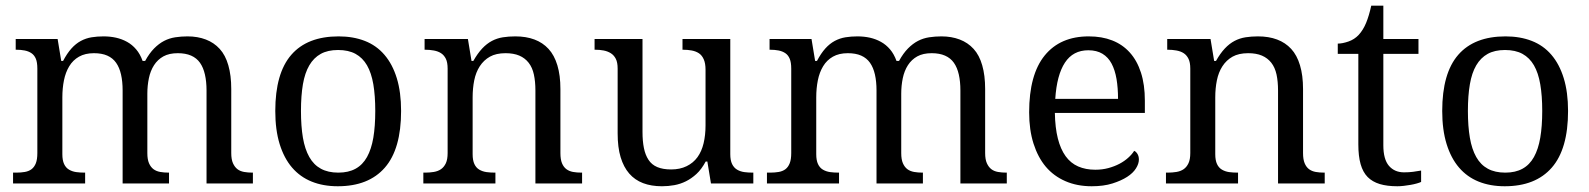

<svg xmlns="http://www.w3.org/2000/svg" viewBox="-20 -645 5585 675"><path d="M279.3 -38.1V0H25.9V-38.1H37.1Q53.2 -38.1 67.4 -40.5Q81.5 -43 91.1 -50.3Q100.6 -57.6 106 -71Q111.3 -84.5 111.3 -106.9V-403.8Q111.3 -425.8 106 -438.5Q100.6 -451.2 90.6 -458Q80.6 -464.8 66.9 -467.5Q53.2 -470.2 37.1 -470.2H35.2V-507.8H182.6L195.3 -430.7H201.7Q215.8 -457.5 231.2 -474.6Q246.6 -491.7 264.4 -501.2Q282.2 -510.7 302 -513.9Q321.8 -517.1 343.8 -517.1Q367.2 -517.1 387.9 -512.5Q408.7 -507.8 426.8 -497.8Q444.8 -487.8 458.7 -471.4Q472.7 -455.1 481.4 -430.7H490.2Q504.9 -457.5 521.7 -474.6Q538.6 -491.7 556.9 -501.2Q575.2 -510.7 596.2 -513.9Q617.2 -517.1 639.2 -517.1Q674.8 -517.1 703.6 -506.1Q732.4 -495.1 752.4 -473.1Q772.5 -451.2 782.7 -415.5Q793 -379.9 793 -332V-106.9Q793 -84.5 799.1 -71Q805.2 -57.6 814.7 -50.3Q824.2 -43 838.1 -40.5Q852.1 -38.1 867.2 -38.1H869.1V0H706.1V-327.1Q706.1 -358.4 700.4 -383.1Q694.8 -407.7 683.1 -424.3Q671.4 -440.9 651.9 -449.5Q632.3 -458 605 -458Q574.7 -458 554.4 -446.8Q534.2 -435.5 521.5 -415.8Q508.8 -396 503.4 -369.9Q498 -343.8 498 -315.9V-106.9Q498 -84.5 503.9 -71Q509.8 -57.6 519.5 -50.3Q529.3 -43 543.2 -40.5Q557.1 -38.1 572.8 -38.1H574.2V0H411.1V-327.1Q411.1 -358.4 405.5 -383.1Q399.9 -407.7 388.2 -424.3Q376.5 -440.9 357.2 -449.5Q337.9 -458 310.1 -458Q279.3 -458 257.8 -445.8Q236.3 -433.6 223.4 -412.1Q210.4 -390.6 204.8 -362.5Q199.2 -334.5 199.2 -302.7V-103Q199.2 -81.5 205.3 -68.4Q211.4 -55.2 222.7 -48.6Q233.9 -42 247.8 -40Q261.7 -38.1 277.3 -38.1Z M1390.1 -254.9Q1390.1 -121.1 1333 -55.7Q1275.9 9.8 1167.5 9.8Q1116.2 9.8 1075.7 -6.6Q1035.2 -22.9 1006.8 -55.9Q978.5 -88.9 963.1 -138.7Q947.8 -188.5 947.8 -254.9Q947.8 -387.7 1004.2 -452.4Q1060.5 -517.1 1170.4 -517.1Q1221.7 -517.1 1262.5 -501.2Q1303.2 -485.4 1331.5 -452.4Q1359.9 -419.4 1375 -370.1Q1390.1 -320.8 1390.1 -254.9ZM1038.1 -254.9Q1038.1 -201.2 1044.9 -160.9Q1051.8 -120.6 1067.4 -93Q1083 -65.4 1108.2 -51.8Q1133.3 -38.1 1169.4 -38.1Q1205.1 -38.1 1230 -51.8Q1254.9 -65.4 1270.3 -93Q1285.6 -120.6 1292.5 -160.9Q1299.3 -201.2 1299.3 -254.9Q1299.3 -308.6 1292.5 -348.6Q1285.6 -388.7 1270.3 -415.3Q1254.9 -441.9 1230 -455.6Q1205.1 -469.2 1168.5 -469.2Q1132.3 -469.2 1107.7 -455.6Q1083 -441.9 1067.4 -415.3Q1051.8 -388.7 1044.9 -348.6Q1038.1 -308.6 1038.1 -254.9Z M1721.7 -38.1V0H1468.3V-38.1H1474.6Q1490.2 -38.1 1505.1 -40.5Q1520 -43 1530.5 -50.3Q1541 -57.6 1547.4 -71Q1553.7 -84.5 1553.7 -106.9V-403.8Q1553.7 -425.8 1547.4 -438.5Q1541 -451.2 1530.5 -458Q1520 -464.8 1505.1 -467.5Q1490.2 -470.2 1474.6 -470.2H1472.7V-507.8H1625L1637.7 -430.7H1644Q1659.2 -457.5 1675.3 -474.6Q1691.4 -491.7 1709.5 -501.2Q1727.5 -510.7 1748 -513.9Q1768.6 -517.1 1791.5 -517.1Q1829.6 -517.1 1858.9 -506.1Q1888.2 -495.1 1908.4 -473.1Q1928.7 -451.2 1939.5 -415.5Q1950.2 -379.9 1950.2 -332V-106.9Q1950.2 -84.5 1955.8 -71Q1961.4 -57.6 1971.2 -50.3Q1981 -43 1994.6 -40.5Q2008.3 -38.1 2024.4 -38.1H2026.4V0H1862.3V-327.1Q1862.3 -358.4 1856.9 -383.1Q1851.6 -407.7 1838.6 -424.3Q1825.7 -440.9 1805.7 -449.5Q1785.6 -458 1757.3 -458Q1724.1 -458 1702.4 -445.8Q1680.7 -433.6 1666.7 -412.1Q1652.8 -390.6 1647.2 -362.5Q1641.6 -334.5 1641.6 -302.7V-103Q1641.6 -81.5 1647.7 -68.4Q1653.8 -55.2 1665 -48.6Q1676.3 -42 1690.2 -40Q1704.1 -38.1 1719.7 -38.1Z M2547.4 -103Q2547.4 -81.5 2553.7 -68.4Q2560.1 -55.2 2571.3 -48.6Q2582.5 -42 2596.4 -40Q2610.4 -38.1 2626.5 -38.1H2628.4V0H2479.5L2466.8 -77.1H2460.9Q2446.3 -49.8 2428.5 -33.4Q2410.6 -17.1 2391.4 -7.6Q2372.1 2 2350.8 5.9Q2329.6 9.8 2307.1 9.8Q2269.5 9.8 2240.7 -1.2Q2211.9 -12.2 2192.1 -34.9Q2172.4 -57.6 2161.9 -92.3Q2151.4 -127 2151.4 -176.3V-403.8Q2151.4 -425.8 2144.8 -438.5Q2138.2 -451.2 2127.2 -458Q2116.2 -464.8 2102.3 -467.5Q2088.4 -470.2 2072.3 -470.2H2070.3V-507.8H2238.8V-181.2Q2238.8 -148.9 2243.7 -124.8Q2248.5 -100.6 2259.8 -83.3Q2271 -65.9 2290.8 -57.6Q2310.5 -49.3 2339.4 -49.3Q2370.6 -49.3 2394 -60.8Q2417.5 -72.3 2432.1 -92.5Q2446.8 -112.8 2453.6 -141.4Q2460.4 -169.9 2460.4 -204.1V-399.9Q2460.4 -422.4 2454.1 -436.5Q2447.8 -450.7 2437 -457.8Q2426.3 -464.8 2411.9 -467.5Q2397.5 -470.2 2381.3 -470.2H2379.4V-507.8H2547.4Z M2929.7 -38.1V0H2676.3V-38.1H2687.5Q2703.6 -38.1 2717.8 -40.5Q2731.9 -43 2741.5 -50.3Q2751 -57.6 2756.3 -71Q2761.7 -84.5 2761.7 -106.9V-403.8Q2761.7 -425.8 2756.3 -438.5Q2751 -451.2 2741 -458Q2731 -464.8 2717.3 -467.5Q2703.6 -470.2 2687.5 -470.2H2685.5V-507.8H2833L2845.7 -430.7H2852.1Q2866.2 -457.5 2881.6 -474.6Q2897 -491.7 2914.8 -501.2Q2932.6 -510.7 2952.4 -513.9Q2972.2 -517.1 2994.1 -517.1Q3017.6 -517.1 3038.3 -512.5Q3059.1 -507.8 3077.1 -497.8Q3095.2 -487.8 3109.1 -471.4Q3123 -455.1 3131.8 -430.7H3140.6Q3155.3 -457.5 3172.1 -474.6Q3189 -491.7 3207.3 -501.2Q3225.6 -510.7 3246.6 -513.9Q3267.6 -517.1 3289.6 -517.1Q3325.2 -517.1 3354 -506.1Q3382.8 -495.1 3402.8 -473.1Q3422.9 -451.2 3433.1 -415.5Q3443.4 -379.9 3443.4 -332V-106.9Q3443.4 -84.5 3449.5 -71Q3455.6 -57.6 3465.1 -50.3Q3474.6 -43 3488.5 -40.5Q3502.4 -38.1 3517.6 -38.1H3519.5V0H3356.4V-327.1Q3356.4 -358.4 3350.8 -383.1Q3345.2 -407.7 3333.5 -424.3Q3321.8 -440.9 3302.2 -449.5Q3282.7 -458 3255.4 -458Q3225.1 -458 3204.8 -446.8Q3184.6 -435.5 3171.9 -415.8Q3159.2 -396 3153.8 -369.9Q3148.4 -343.8 3148.4 -315.9V-106.9Q3148.4 -84.5 3154.3 -71Q3160.2 -57.6 3169.9 -50.3Q3179.7 -43 3193.6 -40.5Q3207.5 -38.1 3223.1 -38.1H3224.6V0H3061.5V-327.1Q3061.5 -358.4 3055.9 -383.1Q3050.3 -407.7 3038.6 -424.3Q3026.9 -440.9 3007.6 -449.5Q2988.3 -458 2960.4 -458Q2929.7 -458 2908.2 -445.8Q2886.7 -433.6 2873.8 -412.1Q2860.8 -390.6 2855.2 -362.5Q2849.6 -334.5 2849.6 -302.7V-103Q2849.6 -81.5 2855.7 -68.4Q2861.8 -55.2 2873 -48.6Q2884.3 -42 2898.2 -40Q2912.1 -38.1 2927.7 -38.1Z M3806.2 -468.3Q3752.4 -468.3 3723.9 -424.8Q3695.3 -381.3 3689.9 -297.4H3910.6Q3910.6 -335.4 3905.3 -367.2Q3899.9 -398.9 3887.9 -421.4Q3876 -443.8 3855.7 -456.1Q3835.4 -468.3 3806.2 -468.3ZM3817.9 9.8Q3766.6 9.8 3725.6 -8.1Q3684.6 -25.9 3656.7 -58.8Q3628.9 -91.8 3613.5 -140.1Q3598.1 -188.5 3598.1 -250Q3598.1 -382.8 3652.8 -450Q3707.5 -517.1 3807.6 -517.1Q3854 -517.1 3890.1 -502.9Q3926.3 -488.8 3951.9 -460.4Q3977.5 -432.1 3991.2 -389.6Q4004.9 -347.2 4004.9 -291V-248H3688.5Q3689.5 -195.8 3699 -158.2Q3708.5 -120.6 3726.3 -95.9Q3744.1 -71.3 3770.5 -59.8Q3796.9 -48.3 3830.6 -48.3Q3855.5 -48.3 3877 -54.2Q3898.4 -60.1 3915.5 -69.1Q3932.6 -78.1 3946 -90.1Q3959.5 -102.1 3967.3 -114.7Q3973.6 -112.3 3978.8 -104Q3983.9 -95.7 3983.9 -84Q3983.9 -69.3 3973.6 -53Q3963.4 -36.6 3942.6 -23.2Q3921.9 -9.8 3890.9 0Q3859.9 9.8 3817.9 9.8Z M4332.5 -38.1V0H4079.1V-38.1H4085.4Q4101.1 -38.1 4116 -40.5Q4130.9 -43 4141.4 -50.3Q4151.9 -57.6 4158.2 -71Q4164.6 -84.5 4164.6 -106.9V-403.8Q4164.6 -425.8 4158.2 -438.5Q4151.9 -451.2 4141.4 -458Q4130.9 -464.8 4116 -467.5Q4101.1 -470.2 4085.4 -470.2H4083.5V-507.8H4235.8L4248.5 -430.7H4254.9Q4270 -457.5 4286.1 -474.6Q4302.2 -491.7 4320.3 -501.2Q4338.4 -510.7 4358.9 -513.9Q4379.4 -517.1 4402.3 -517.1Q4440.4 -517.1 4469.7 -506.1Q4499 -495.1 4519.3 -473.1Q4539.6 -451.2 4550.3 -415.5Q4561 -379.9 4561 -332V-106.9Q4561 -84.5 4566.7 -71Q4572.3 -57.6 4582 -50.3Q4591.8 -43 4605.5 -40.5Q4619.1 -38.1 4635.3 -38.1H4637.2V0H4473.1V-327.1Q4473.1 -358.4 4467.8 -383.1Q4462.4 -407.7 4449.5 -424.3Q4436.5 -440.9 4416.5 -449.5Q4396.5 -458 4368.2 -458Q4335 -458 4313.2 -445.8Q4291.5 -433.6 4277.6 -412.1Q4263.7 -390.6 4258.1 -362.5Q4252.4 -334.5 4252.4 -302.7V-103Q4252.4 -81.5 4258.5 -68.4Q4264.6 -55.2 4275.9 -48.6Q4287.1 -42 4301 -40Q4314.9 -38.1 4330.6 -38.1Z M4916 -39.1Q4933.6 -39.1 4947.8 -41Q4961.9 -43 4976.1 -45.4V-5.4Q4971.2 -2.9 4960.9 0Q4950.7 2.9 4939.2 4.9Q4927.7 6.8 4915.8 8.3Q4903.8 9.8 4892.6 9.8Q4856.4 9.8 4830.6 2Q4804.7 -5.9 4788.1 -22.7Q4771.5 -39.6 4763.4 -67.9Q4755.4 -96.2 4755.4 -137.2V-455.6H4683.1V-491.7Q4699.2 -491.7 4720.5 -499Q4741.7 -506.3 4756.8 -522.5Q4772.5 -539.6 4782.7 -564.5Q4793 -589.4 4800.8 -625H4843.3V-507.8H4966.8V-455.6H4843.3V-134.3Q4843.3 -85 4863 -62Q4882.8 -39.1 4916 -39.1Z M5492.7 -254.9Q5492.7 -121.1 5435.5 -55.7Q5378.4 9.8 5270 9.8Q5218.8 9.8 5178.2 -6.6Q5137.7 -22.9 5109.4 -55.9Q5081.1 -88.9 5065.7 -138.7Q5050.3 -188.5 5050.3 -254.9Q5050.3 -387.7 5106.7 -452.4Q5163.1 -517.1 5272.9 -517.1Q5324.2 -517.1 5365 -501.2Q5405.8 -485.4 5434.1 -452.4Q5462.4 -419.4 5477.5 -370.1Q5492.7 -320.8 5492.7 -254.9ZM5140.6 -254.9Q5140.6 -201.2 5147.5 -160.9Q5154.3 -120.6 5169.9 -93Q5185.5 -65.4 5210.7 -51.8Q5235.8 -38.1 5272 -38.1Q5307.6 -38.1 5332.5 -51.8Q5357.4 -65.4 5372.8 -93Q5388.2 -120.6 5395 -160.9Q5401.9 -201.2 5401.9 -254.9Q5401.9 -308.6 5395 -348.6Q5388.2 -388.7 5372.8 -415.3Q5357.4 -441.9 5332.5 -455.6Q5307.6 -469.2 5271 -469.2Q5234.9 -469.2 5210.2 -455.6Q5185.5 -441.9 5169.9 -415.3Q5154.3 -388.7 5147.5 -348.6Q5140.6 -308.6 5140.6 -254.9Z"/></svg>

Font: MUA Office
Style: Regular
Weight: 400
Designer: Khon Soe Zaw Thu
Foundry: Myanmar Unicode
Version: Version 2.10 June 24, 2017